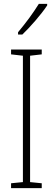

<svg xmlns="http://www.w3.org/2000/svg" viewBox="-20 -969 272 989"><path d="M223 -941V-949H180C148 -898 117 -856 73 -803V-791H95C134 -828 192 -894 223 -941ZM195 0V-25L135 -31V-682L195 -689V-714H37V-689L98 -682V-31L37 -25V0Z"/></svg>

Font: Noto Sans Armenian ExtraCondensed ExtraLight
Style: Regular
Weight: 200
Width: 2
Designer: Monotype Design Team
Foundry: Monotype Imaging Inc.
Version: Version 2.008